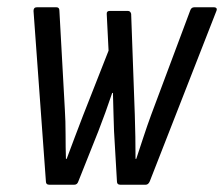

<svg xmlns="http://www.w3.org/2000/svg" viewBox="-20 -507 615 527"><path d="M115 0Q106 0 106 -9L72 -477Q72 -487 81 -487H135Q143 -487 143 -478L158 -206Q160 -175 160 -138Q160 -101 161 -71H163Q174 -101 185.5 -131Q197 -161 208 -190L278 -368L273 -468Q272 -477 281 -477H331Q338 -477 340 -469L350 -192Q351 -161 351.5 -131.5Q352 -102 352 -71H354Q364 -101 374 -131.5Q384 -162 395 -192L502 -478Q505 -487 513 -487H568Q572 -487 574 -484.5Q576 -482 574 -477L391 -9Q387 0 380 0H310Q301 0 301 -9L293 -147Q292 -167 291.5 -195.5Q291 -224 290 -252H288Q279 -225 269.5 -199Q260 -173 250 -147L195 -9Q192 0 184 0Z"/></svg>

Font: Sofia Sans Condensed
Style: Italic
Weight: 400
Italic angle: -9°
Designer: Botio Nikoltchev, Ani Petrova
Foundry: lettersoup
Version: Version 4.101